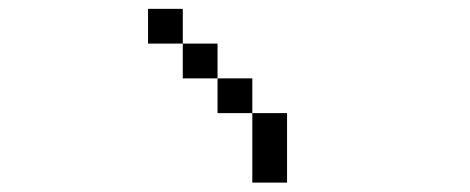

<svg xmlns="http://www.w3.org/2000/svg" viewBox="-20 -635 1040 425"><path d="M538.5 -384.6H615.4V-230.8H538.5ZM461.5 -461.5H538.5V-384.6H461.5ZM384.6 -538.5H461.5V-461.5H384.6ZM307.7 -615.4H384.6V-538.5H307.7Z"/></svg>

Font: Mintsoda - Lime Green 13x16
Style: Regular
Weight: 400
Designer: Mintsoda-15
Version: Version 1.0